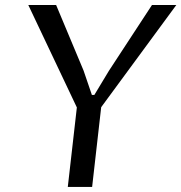

<svg xmlns="http://www.w3.org/2000/svg" viewBox="-20 -735 713 755"><path d="M377.9 -313.5 342.3 0H246.6L282.2 -312.5L91.3 -715.3H200.7L308.6 -457.5L341.3 -361.8H351.1L408.2 -456.5L577.6 -715.3H673.3Z"/></svg>

Font: Proza Libre
Style: Italic
Weight: 400
Designer: Jasper de Waard
Foundry: Jasper de Waard
Version: Version 1.000; ttfautohint (v1.4.1.8-43bc)